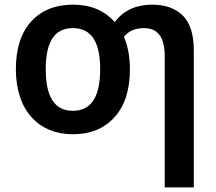

<svg xmlns="http://www.w3.org/2000/svg" viewBox="-20 -572 937 832"><path d="M543 -272C543 -326.2 534.2 -372.6 517.1 -412.1C536.1 -437.5 565.4 -450.2 605 -450.2C664.1 -450.2 693.8 -409.7 693.8 -329.1V240.2H819.8V-353C819.8 -422.9 803.7 -473.6 772 -504.9C740.2 -536.1 695.8 -551.8 639.2 -551.8C573.2 -551.8 516.6 -529.3 477.1 -476.1C433.1 -526.4 373 -551.8 296.9 -551.8C220.2 -551.8 160.2 -527.8 115.7 -479.5C71.3 -431.2 48.8 -362.3 48.8 -272C48.8 -89.4 151.4 9.8 294.9 9.8C371.1 9.8 431.6 -14.6 476.1 -64C520.5 -112.8 543 -182.1 543 -272ZM178.2 -272C178.2 -386.7 213.4 -450.2 295.9 -450.2C378.4 -450.2 414.1 -386.7 414.1 -272C414.1 -157.2 378.4 -91.8 295.9 -91.8C213.4 -91.8 178.2 -157.2 178.2 -272Z"/></svg>

Font: Noto Reveo Sans
Style: Regular
Weight: 600
Designer: Monotype Design Team
Foundry: Monotype Imaging Inc.
Version: Version 2.007